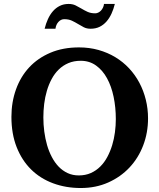

<svg xmlns="http://www.w3.org/2000/svg" viewBox="-20 -924 796 960"><path d="M559.1 -328.1Q559.1 -386.7 548.1 -439.7Q537.1 -492.7 515.1 -532.7Q493.2 -572.8 460.2 -596.4Q427.2 -620.1 383.8 -620.1Q349.1 -620.1 321.8 -608.4Q294.4 -596.7 273.7 -576.4Q252.9 -556.2 238.3 -528.8Q223.6 -501.5 214.4 -470Q205.1 -438.5 200.9 -404.5Q196.8 -370.6 196.8 -336.9Q196.8 -301.3 201.4 -266.1Q206.1 -231 215.3 -198.7Q224.6 -166.5 239.3 -138.7Q253.9 -110.8 273.4 -90.6Q293 -70.3 318.1 -58.6Q343.3 -46.9 374 -46.9Q407.2 -46.9 434.1 -58.8Q460.9 -70.8 481.4 -91.3Q502 -111.8 516.6 -139.2Q531.2 -166.5 540.8 -197.8Q550.3 -229 554.7 -262.5Q559.1 -295.9 559.1 -328.1ZM720.2 -332Q720.2 -260.3 696 -197Q671.9 -133.8 627.4 -86.4Q583 -39.1 521 -11.5Q459 16.1 383.8 16.1Q309.1 16.1 245.4 -7.6Q181.6 -31.2 135.5 -76.7Q89.4 -122.1 63.2 -188.5Q37.1 -254.9 37.1 -339.8Q37.1 -413.6 60.1 -477.3Q83 -541 126.2 -587.4Q169.4 -633.8 232.2 -660.4Q294.9 -687 375 -687Q426.8 -687 472.7 -674.1Q518.6 -661.1 556.9 -637.9Q595.2 -614.7 625.5 -582.3Q655.8 -549.8 676.8 -510.3Q697.8 -470.7 709 -425.5Q720.2 -380.4 720.2 -332ZM554.2 -904.3Q547.9 -878.4 537.6 -856Q527.3 -833.5 512.7 -816.7Q498 -799.8 478.3 -790Q458.5 -780.3 433.1 -780.3Q413.6 -780.3 398.9 -787.8Q384.3 -795.4 369.9 -804.2Q355.5 -813 339.4 -820.6Q323.2 -828.1 301.3 -828.1Q284.7 -828.1 272.2 -814.5Q259.8 -800.8 257.3 -780.3H203.1Q209.5 -806.2 219.7 -828.6Q230 -851.1 244.6 -867.9Q259.3 -884.8 278.8 -894.5Q298.3 -904.3 323.2 -904.3Q342.8 -904.3 357.9 -897Q373 -889.6 387.5 -880.9Q401.9 -872.1 418 -864.7Q434.1 -857.4 456.1 -857.4Q463.9 -857.4 471.4 -861.1Q479 -864.7 484.9 -871.1Q490.7 -877.4 494.9 -886Q499 -894.5 500 -904.3Z"/></svg>

Font: Charis SIL
Style: Bold
Weight: 700
Foundry: SIL International
Version: Version 4.112